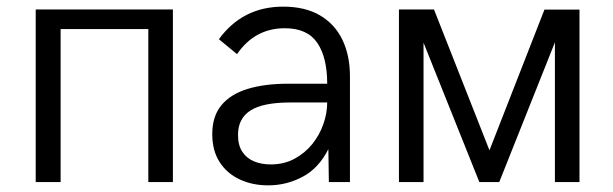

<svg xmlns="http://www.w3.org/2000/svg" viewBox="-20 -548 1845 578"><path d="M500.5 0H426.5V-460.5H162.5V0H87.5V-519.5H500.5Z M787.5 10Q740 10 701.8 -7.8Q663.5 -25.5 641.2 -60Q619 -94.5 619 -144.5Q619 -198 646.5 -231.2Q674 -264.5 725 -280.2Q776 -296 847.5 -296H965Q965 -375.5 935 -419.2Q905 -463 837.5 -463Q747 -463 693.5 -385L639 -430Q710.5 -528 832.5 -528Q898.5 -528 943.2 -501.8Q988 -475.5 1010.8 -428.2Q1033.5 -381 1033.5 -318.5V0H970L968.5 -99Q939.5 -41.5 891 -15.8Q842.5 10 787.5 10ZM795 -53Q835 -53 866.5 -70Q898 -87 920 -114.2Q942 -141.5 953.5 -174.5Q965 -207.5 965 -239.5H853.5Q772 -239.5 734.2 -215.5Q696.5 -191.5 696.5 -142Q696.5 -110.5 709.5 -91Q722.5 -71.5 744.8 -62.2Q767 -53 795 -53Z M1724.5 0H1650.5V-420.5L1483 0H1423L1255 -419.5V0H1181V-519.5H1286.5L1453.5 -95.5L1619 -519H1724.5Z"/></svg>

Font: Acari Sans
Style: Regular
Weight: 400
Designer: Alfredo Marco Pradil and Stefan Peev (font) & Cristiano Sobral (main changes)
Foundry: Alfredo Marco Pradil and Stefan Peev (font) & Cristiano Sobral (main changes)
Version: Version 1.063; ttfautohint (v1.8.3)